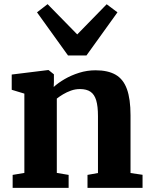

<svg xmlns="http://www.w3.org/2000/svg" viewBox="-20 -906 722 926"><path d="M97.5 -72V-454.5L36.5 -473V-546.5L211 -568H214.5L240 -547.5V-510L239 -486.5Q260 -506 291.8 -524.5Q323.5 -543 361.8 -555Q400 -567 441 -567Q500.5 -567 537.8 -545.5Q575 -524 592.2 -476.2Q609.5 -428.5 609.5 -350V-71.5L667.5 -63V0H402V-62.5L452.5 -71.5V-346Q452.5 -393.5 444 -422Q435.5 -450.5 416.5 -463.5Q397.5 -476.5 365.5 -476.5Q343 -476.5 322.2 -469Q301.5 -461.5 284 -451Q266.5 -440.5 254 -430.5V-72L311 -62.5V0H41V-62.5ZM308 -638.5 158.5 -846.5 209.5 -886 352.5 -740 494.5 -885.5 546.5 -846.5 397 -638.5Z"/></svg>

Font: Merriweather 20pt ExtraBold
Style: Regular
Weight: 800
Version: Version 2.100